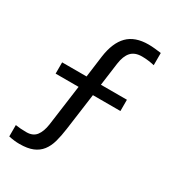

<svg xmlns="http://www.w3.org/2000/svg" viewBox="-193 -806 935 1030"><g transform="rotate(30 275.0 -290.5)"><path d="M298.8 -310.1 268.1 -85Q261.7 -37.1 251.5 -0.2Q241.2 36.6 221.4 62Q201.7 87.4 169.7 100.6Q137.7 113.8 87.9 113.8Q71.3 113.8 54.7 111.8Q38.1 109.9 21 106V35.6Q36.1 38.1 52.7 39.3Q69.3 40.5 88.9 40.5Q128.9 40.5 148.9 14.9Q168.9 -10.7 175.8 -58.1L210 -310.1H67.9V-379.9H219.2L236.8 -513.2Q249.5 -604.5 294.2 -649.7Q338.9 -694.8 421.9 -694.8Q440.4 -694.8 462.2 -692.6Q483.9 -690.4 501 -688V-612.3Q485.4 -616.2 464.8 -618.9Q444.3 -621.6 423.8 -621.6Q379.4 -621.6 356.7 -596.4Q334 -571.3 327.1 -521L308.1 -379.9H469.2V-310.1Z"/></g></svg>

Font: Code New Roman
Style: Regular
Weight: 400
Monospace: yes
Designer: Sam Radian
Foundry: Code New Roman
Version: Version 2.00 November 29, 2014